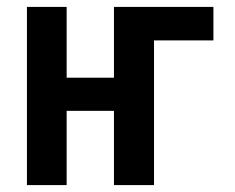

<svg xmlns="http://www.w3.org/2000/svg" viewBox="-20 -536 680 556"><path d="M58 -516H173V-311H310V-516H598V-419H426V0H310V-215H173V0H58Z"/></svg>

Font: Writer SemiBold
Style: Regular
Weight: 600
Monospace: yes
Designer: Mike Abbink, Paul van der Laan, Pieter van Rosmalen
Foundry: Bold Monday
Version: Version 2.001 2020